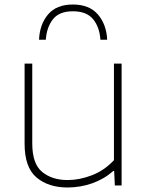

<svg xmlns="http://www.w3.org/2000/svg" viewBox="-20 -822 657 851"><path d="M279 9Q194.5 9 141.8 -35.5Q89 -80 89 -185V-540H123V-186Q123 -96 166.8 -60Q210.5 -24 280 -24Q332.5 -24 387.5 -45.2Q442.5 -66.5 485 -112V-540H519V0H489L486 -64H482Q441 -28 388.5 -9.5Q336 9 279 9ZM153 -646Q156 -714.5 193.2 -758.2Q230.5 -802 303 -802Q376 -802 414 -757.8Q452 -713.5 455 -646H425Q421.5 -701.5 392.8 -736.8Q364 -772 303 -772Q242.5 -772 214.8 -736.8Q187 -701.5 183 -646Z"/></svg>

Font: Encode Sans Expanded Thin
Style: Regular
Weight: 100
Width: 7
Designer: Multiple Designers
Foundry: Impallari Type
Version: Version 3.000; ttfautohint (v1.8.3) -l 8 -r 50 -G 200 -x 14 